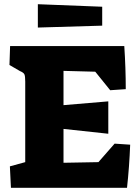

<svg xmlns="http://www.w3.org/2000/svg" viewBox="-20 -893 663 913"><path d="M27 -102 100 -122V-505Q100 -531 96 -539.5Q92 -548 75 -555L25 -584L28 -674H571Q578 -569 578 -469L504 -464L433 -552L282 -556V-393L495 -411V-257L282 -280V-119L448 -122L525 -210L599 -205Q595 -100 584 0H32ZM160 -873 466 -861V-771L160 -762Z"/></svg>

Font: Suez One
Style: Regular
Weight: 400
Designer: Michal Sahar
Foundry: Hagilda
Version: Version 1.001